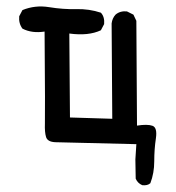

<svg xmlns="http://www.w3.org/2000/svg" viewBox="-20 -444 540 590"><path d="M417 125Q403 119 397 105L396 46L399 -1L150 -7Q126 -8 121.5 -23Q117 -38 118 -64Q119 -90 117 -347Q78 -341 49 -356Q37 -372 39 -394L49 -413Q88 -429 131 -422Q174 -415 214 -416Q254 -417 290 -405Q302 -392 300 -370L290 -351Q252 -333 193 -341L195 -83L325 -79L323 -372Q325 -388 335 -399Q349 -411 370 -409L390 -399L399 -380L401 -58Q433 -63 448.5 -57.5Q464 -52 459 -18.5Q454 15 454 51.5Q454 88 442 119Q433 127 417 125Z"/></svg>

Font: Kosefont JP
Style: Regular
Weight: 400
Designer: Nozomi Seto 瀬戸のぞみ
Version: Version 3.00;June 19, 2020